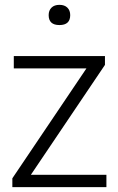

<svg xmlns="http://www.w3.org/2000/svg" viewBox="-20 -773 488 793"><path d="M31 0V-36.5L337 -490.5H37V-541.5H413.5V-505L107.5 -51H419.5V0ZM225.5 -669.5Q181 -669.5 181 -710.5Q181 -730 192.8 -741.5Q204.5 -753 225.5 -753Q246.5 -753 258.2 -741.5Q270 -730 270 -710.5Q270 -669.5 225.5 -669.5Z"/></svg>

Font: Encode Sans Lt
Style: Regular
Weight: 300
Designer: Multiple Designers
Foundry: Impallari Type
Version: Version 3.002; ttfautohint (v1.8.3) -l 8 -r 50 -G 200 -x 14 